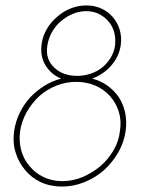

<svg xmlns="http://www.w3.org/2000/svg" viewBox="-20 -678 550 706"><path d="M154 -510Q158 -536 170.5 -559Q183 -582 203 -599Q222 -616 246.5 -626.5Q271 -637 297 -637Q323 -637 344 -626.5Q365 -616 379 -599Q394 -582 400 -559Q406 -536 403 -510Q399 -485 386.5 -465Q374 -445 356 -430Q337 -415 313 -407Q289 -399 264 -399Q237 -399 215.5 -407Q194 -415 179 -430Q163 -445 156.5 -465Q150 -485 154 -510ZM54 -196Q60 -234 78.5 -266.5Q97 -299 125 -325Q152 -349 187 -363Q222 -377 260 -377Q299 -377 331 -363Q363 -349 385 -324Q407 -299 417 -266.5Q427 -234 421 -196Q417 -159 397.5 -125.5Q378 -92 349 -67Q319 -42 283.5 -27Q248 -12 209 -12Q171 -12 140 -27Q109 -42 89 -67Q67 -92 58 -125.5Q49 -159 54 -196ZM32 -196Q26 -154 37.5 -117Q49 -80 73 -52Q96 -24 130.5 -8Q165 8 208 8Q250 8 290 -8Q330 -24 362 -52Q393 -80 414.5 -117Q436 -154 442 -196Q447 -233 440 -264.5Q433 -296 416 -322Q399 -346 374.5 -363.5Q350 -381 319 -389Q360 -404 389 -437Q418 -470 424 -512Q428 -543 420 -569Q412 -595 395 -615Q378 -635 353 -646.5Q328 -658 298 -658Q268 -658 240 -647Q212 -636 190 -616Q167 -597 152 -571Q137 -545 133 -516Q127 -471 147.5 -437.5Q168 -404 205 -389Q173 -381 144 -363Q115 -345 92 -321Q68 -295 52.5 -263Q37 -231 32 -196Z"/></svg>

Font: Josefin Slab Thin ExtraLight
Style: Italic
Weight: 250
Italic angle: -12°
Version: Version 2.000